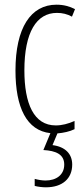

<svg xmlns="http://www.w3.org/2000/svg" viewBox="-20 -559 360 819"><path d="M288 143C288 98 259 67 204 60L225 10C250 8 278 2 298 -8V-43C271 -31 244 -24 218 -24C124 -24 84 -117 84 -259C84 -422 136 -504 223 -504C246 -504 267 -499 287 -488L300 -520C277 -532 251 -539 221 -539C111 -539 46 -440 46 -258C46 -100 94 -2 195 9L165 81C218 84 254 99 254 143C254 187 220 211 174 211C160 211 142 208 128 204V234C143 238 162 240 176 240C246 240 288 203 288 143Z"/></svg>

Font: Noto Sans Thai ExtCond ExtLt
Style: Regular
Weight: 200
Width: 2
Designer: Monotype Design Team
Foundry: Monotype Imaging Inc.
Version: Version 2.002